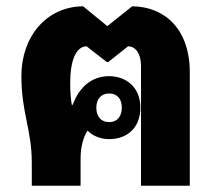

<svg xmlns="http://www.w3.org/2000/svg" viewBox="-20 -590 688 610"><path d="M81 0H236V-86C236 -122 244 -153 258 -175C276 -157 301 -148 327 -148C384 -148 426 -184 426 -248C426 -312 382 -348 326 -348C275 -348 233 -317 211 -257H208C205 -276 203 -297 203 -326C203 -397 221 -442 255 -443L319 -393H324L387 -443C413 -442 428 -417 428 -380V0H583V-360C583 -498 503 -569 400 -570L321 -507L244 -570C127 -569 48 -473 48 -349C48 -230 81 -179 81 -73ZM327 -202C301 -202 286 -220 286 -248C286 -275 301 -293 327 -293C353 -293 367 -275 367 -248C367 -221 353 -202 327 -202Z"/></svg>

Font: Noto Sans Thai Looped SemiCondensed ExtraBold
Style: Regular
Weight: 800
Width: 4
Designer: Sasikarn Vongin, Ben Mitchell
Foundry: The Fontpad Ltd
Version: Version 1.001